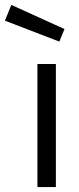

<svg xmlns="http://www.w3.org/2000/svg" viewBox="-80 -760 319 780"><path d="M72 0V-500H147V0ZM-34 -740 182 -642 161 -591 -60 -676Z"/></svg>

Font: Titillium-CLs Web
Style: CLs-Regular
Weight: 400
Version: Version 1.002;PS 57.000;hotconv 1.0.70;makeotf.lib2.5.55311